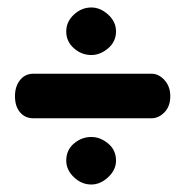

<svg xmlns="http://www.w3.org/2000/svg" viewBox="-20 -495 495 513"><path d="M69 -179Q47 -179 33.5 -195Q20 -211 20 -238Q20 -264 33.5 -281Q47 -298 69 -298H385Q404 -298 419.5 -281Q435 -264 435 -238Q435 -211 419.5 -195Q404 -179 385 -179ZM224 -2Q198 -2 177.5 -21.5Q157 -41 157 -66Q157 -94 177.5 -111.5Q198 -129 224 -129Q248 -129 269 -111.5Q290 -94 290 -66Q290 -41 269 -21.5Q248 -2 224 -2ZM224 -348Q198 -348 177.5 -366Q157 -384 157 -411Q157 -437 177.5 -456Q198 -475 224 -475Q248 -475 269 -456Q290 -437 290 -411Q290 -384 269 -366Q248 -348 224 -348Z"/></svg>

Font: Dosis ExtraBold
Style: Regular
Weight: 800
Designer: EdgarTolentino, PabloImpallari, IginoMarini
Foundry: EdgarTolentino, PabloImpallari, IginoMarini
Version: Version 3.001; ttfautohint (v1.8.2)